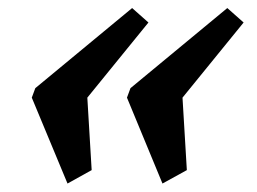

<svg xmlns="http://www.w3.org/2000/svg" viewBox="-20 -468 622 465"><path d="M143.5 -23.5 57 -231.5 65.5 -254.5 300 -448.5 339.5 -413.5 191.5 -231.5 202 -56ZM373.5 -23.5 287.5 -231.5 296 -254.5 530.5 -448.5 570 -413.5 422 -231.5 432.5 -56Z"/></svg>

Font: Libre Caslon Text
Style: Italic
Weight: 400
Italic angle: -22.583°
Designer: Pablo Impallari, Rodrigo Fuenzalida, Katja Schimmel
Foundry: Pablo Impallari, Rodrigo Fuenzalida
Version: Version 2.000